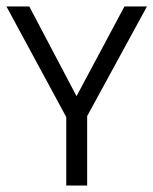

<svg xmlns="http://www.w3.org/2000/svg" viewBox="-20 -577 477 597"><path d="M218 -278 367 -557H437L251 -216V0H186V-213L0 -557H71Z"/></svg>

Font: UN Bangla
Style: Regular
Weight: 400
Designer: Desinged by Rajon, Unicode developed by Rashed (IMGN)
Version: Version 2.001;March 19, 2023;FontCreator 14.0.0.2901 64-bit